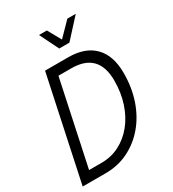

<svg xmlns="http://www.w3.org/2000/svg" viewBox="-215 -1028 1030 1144"><g transform="rotate(-30 300.0 -456.0)"><path d="M11 0 162 -710H321Q437 -710 499 -647Q561 -584 561 -464Q561 -364 532 -279.5Q503 -195 450 -132.5Q397 -70 325.5 -35Q254 0 170 0ZM93 -66H179Q246 -66 302.5 -95Q359 -124 401 -176Q443 -228 466.5 -298.5Q490 -369 490 -453Q490 -644 304 -644H216ZM490 -912 371 -782H301L237 -912H291L342 -820L432 -912Z"/></g></svg>

Font: Geist Mono Light
Style: Italic
Weight: 300
Italic angle: -12°
Monospace: yes
Designer: Basement.studio, Andrés Briganti, Mateo Zaragoza
Foundry: Basement.studio, Vercel, Andrés Briganti, Guido Ferreyra, Mateo Zaragoza
Version: Version 1.500; ttfautohint (v1.8.4.7-5d5b)